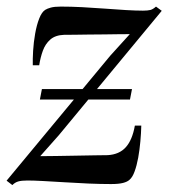

<svg xmlns="http://www.w3.org/2000/svg" viewBox="-34 -534 499 568"><path d="M2.5 13.5 -14.5 0.5 292 -369 350 -433Q338 -433 318.2 -432.8Q298.5 -432.5 274.8 -432.2Q251 -432 227.8 -431.8Q204.5 -431.5 185.5 -431.2Q166.5 -431 155.5 -431Q129.5 -430 114.8 -417Q100 -404 92.8 -384Q85.5 -364 82 -341H63Q62.5 -359 64 -384Q65.5 -409 70 -434.5Q74.5 -460 82 -479.2Q89.5 -498.5 100 -505Q105.5 -508.5 116.2 -511.5Q127 -514.5 146 -514.5Q175.5 -514.5 209.2 -512.8Q243 -511 276.2 -508.5Q309.5 -506 339 -504.2Q368.5 -502.5 389 -502.5Q403 -502.5 410.8 -504.5Q418.5 -506.5 427.5 -514.5L444.5 -502L140 -134L85 -72Q104 -72 132.2 -72.5Q160.5 -73 190.8 -73.5Q221 -74 246.5 -74.5Q272 -75 284.5 -75Q319 -77 338.2 -98.5Q357.5 -120 365 -162.5H384Q383.5 -140 381.2 -115.2Q379 -90.5 374.8 -67.2Q370.5 -44 364.2 -26.8Q358 -9.5 349 -2Q342.5 4 329.8 7.2Q317 10.5 294.5 10.5Q263.5 10.5 227.8 9Q192 7.5 157 5.2Q122 3 93.2 1.5Q64.5 0 47 0Q29.5 0 20 2.8Q10.5 5.5 2.5 13.5ZM84 -239.5 90 -270.5H356.5L350.5 -239.5Z"/></svg>

Font: Merriweather 144pt
Style: Italic
Weight: 400
Italic angle: -7.8°
Version: Version 2.101